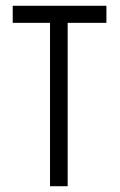

<svg xmlns="http://www.w3.org/2000/svg" viewBox="-20 -644 415 664"><path d="M153 0H214V-565H348V-624H24V-565H153Z"/></svg>

Font: Inconsolata Condensed
Style: Regular
Weight: 400
Width: 3
Monospace: yes
Designer: Raph Levien, Cyreal, Brenton Simpson
Foundry: Raph Levien, Cyreal, Google
Version: Version 3.100